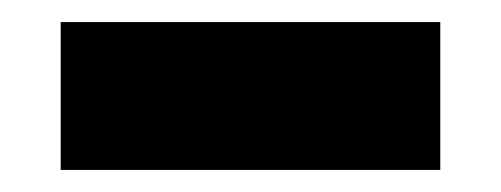

<svg xmlns="http://www.w3.org/2000/svg" viewBox="-20 -337 454 174"><path d="M35 -317V-183H379V-317Z"/></svg>

Font: LT Wave Black
Style: Regular
Weight: 900
Designer: Daniel Lyons
Version: Version 2.5 (Glyphs App)